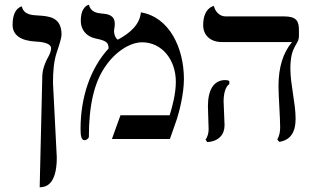

<svg xmlns="http://www.w3.org/2000/svg" viewBox="-20 -585 1320 808"><path d="M147 203C148 203 149 203 150 203C165 202 219 201 219 78L203 -236C203 -281 206 -327 219 -365C232 -403 239 -428 239 -439C239 -514 186 -517 138 -520C116 -521 79 -523 72 -558C72 -558 33 -553 33 -480C33 -437 68 -413 132 -410C171 -408 195 -399 195 -382C195 -373 191 -361 185 -349C167 -318 158 -287 158 -264Z M573 -533C568 -483 531 -448 476 -418C466 -424 460 -440 460 -453C460 -466 463 -468 463 -485C463 -522 433 -526 408 -528C388 -530 362 -534 354 -565C354 -565 320 -560 320 -497C320 -462 341 -432 382 -423C426 -414 437 -407 437 -381C361 -298 319 -178 319 -42C319 -14 322 5 336 5C345 5 354 -4 354 -9C354 -143 377 -237 421 -302C464 -367 527 -407 578 -407C662 -407 720 -333 720 -241C720 -191 705 -135 694 -100H487L451 0H695L724 -83C731 -104 754 -185 754 -252C754 -383 693 -513 573 -533Z M1202 -296C1202 -396 1238 -394 1238 -434V-458C1238 -496 1228 -516 1175 -516H929C904 -516 885 -537 880 -560C880 -560 835 -553 835 -479C835 -438 864 -408 914 -408H1209C1171 -363 1152 -301 1152 -223C1152 -181 1159 -91 1159 -49C1159 -29 1155 -12 1147 2L1155 12C1201 5 1224 -27 1224 -85C1224 -151 1202 -230 1202 -296ZM921 -159C921 -191 929 -221 945 -231V-244C940 -247 934 -248 928 -248C879 -248 855 -206 855 -138C855 -119 858 -59 858 -41C858 -25 853 -7 845 2L852 13C901 10 925 -19 925 -58C925 -77 921 -140 921 -159Z"/></svg>

Font: Libertinus Serif
Style: Regular
Weight: 400
Designer: Philipp H. Poll, Khaled Hosny
Foundry: Caleb Maclennan
Version: Version 7.050;RELEASE